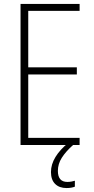

<svg xmlns="http://www.w3.org/2000/svg" viewBox="-20 -734 475 972"><path d="M383 0H84V-714H383V-679H123V-393H369V-357H123V-36H383ZM273 131Q273 187 321 187Q332 187 342.5 185Q353 183 359 181V211Q352 214 341 216Q330 218 317 218Q280 218 259 197Q238 176 238 137Q238 98 261 60.5Q284 23 325 -10L350 0Q313 33 293 64.5Q273 96 273 131Z"/></svg>

Font: Noto Sans Lao UI Cond ExtLt
Style: Regular
Weight: 200
Width: 3
Designer: Monotype Design Team
Foundry: Monotype Imaging Inc.
Version: Version 2.000; ttfautohint (v1.8.4.7-5d5b)